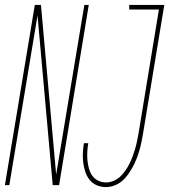

<svg xmlns="http://www.w3.org/2000/svg" viewBox="-45 -755 690 783"><path d="M-25 0 97 -735H122L184 -43L299 -735H317L196 0H170L108 -692L-7 0ZM387 8Q367 8 349.5 0.5Q332 -7 320.5 -21.5Q309 -36 303 -54Q297 -72 294.5 -91.5Q292 -111 293 -131Q294 -151 297 -171H315Q312 -154 311 -136.5Q310 -119 311.5 -102Q313 -85 317.5 -68.5Q322 -52 331 -39Q340 -26 355 -18.5Q370 -11 388 -11Q403 -11 418.5 -17.5Q434 -24 446 -35.5Q458 -47 467.5 -61Q477 -75 484 -89.5Q491 -104 496.5 -119Q502 -134 506.5 -149.5Q511 -165 514 -180.5Q517 -196 520 -211L603 -716H482V-735H625L538 -208Q535 -191 531.5 -174Q528 -157 523 -140Q518 -123 511.5 -106.5Q505 -90 496.5 -74.5Q488 -59 477.5 -44Q467 -29 453 -17Q439 -5 421.5 1.5Q404 8 387 8Z"/></svg>

Font: Iosevka Curly Thin Extended
Style: Italic
Weight: 100
Width: 7
Italic angle: -9°
Monospace: yes
Designer: Belleve Invis
Foundry: Belleve Invis
Version: Version 11.1.0; ttfautohint (v1.8.3)